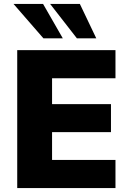

<svg xmlns="http://www.w3.org/2000/svg" viewBox="-20 -961 666 981"><path d="M68 0V-705H570V-561H246V-429H547V-286H246V-144H570V0ZM373 -765 236 -941H388L472 -765ZM202 -765 49 -941H200L301 -765Z"/></svg>

Font: Nunito Sans 11pt Black
Style: Regular
Weight: 900
Version: Version 3.101;gftools[0.9.27]